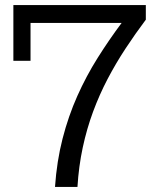

<svg xmlns="http://www.w3.org/2000/svg" viewBox="-20 -741 618 761"><path d="M198 0Q205 -102 228 -191.5Q251 -281 286.5 -360.5Q322 -440 367 -511.5Q412 -583 462 -650H101V-500H33V-721H558V-663Q516 -607 477.5 -548.5Q439 -490 406.5 -428Q374 -366 349 -298.5Q324 -231 308 -156.5Q292 -82 287 0Z"/></svg>

Font: Mona Sans SemiExpanded
Style: Regular
Weight: 400
Width: 6
Designer: Deni Anggara
Foundry: GitHub
Version: Version 2.000